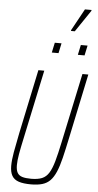

<svg xmlns="http://www.w3.org/2000/svg" viewBox="-68 -1121 594 1168"><g transform="rotate(5 228.5 -536.5)"><path d="M168 8Q121 8 92.5 -1.5Q64 -11 51 -33.5Q38 -56 38 -94Q38 -129 46.5 -177.5Q55 -226 69 -294L152 -688H188L98 -264Q86 -209 79 -169Q72 -129 72 -101Q72 -72 81 -55.5Q90 -39 110.5 -32.5Q131 -26 165 -26Q206 -26 231.5 -36.5Q257 -47 273.5 -73.5Q290 -100 303 -146Q316 -192 331 -264L421 -688H457L374 -294Q359 -222 346.5 -170.5Q334 -119 319 -84Q304 -49 284.5 -29Q265 -9 236.5 -0.5Q208 8 168 8ZM383 -802 396 -863H437L424 -802ZM224 -802 237 -863H278L265 -802ZM329 -943V-948L402 -1081H442V-1076L352 -943Z"/></g></svg>

Font: Saira Condensed Thin
Style: Italic
Weight: 250
Width: 3
Italic angle: -12°
Designer: Hector Gatti with collaboration of the Omnibus-Type team
Foundry: Omnibus-Type
Version: Version 1.101